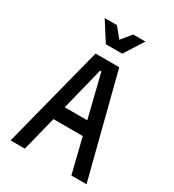

<svg xmlns="http://www.w3.org/2000/svg" viewBox="-240 -1173 1181 1305"><g transform="rotate(30 350.0 -520.0)"><path d="M52 0 257 -800H443L648 0H529L462 -271H232L164 0ZM342 -715 258 -379H435L352 -715ZM510 -1040 414 -890H286L190 -1040H286L350 -962L414 -1040Z"/></g></svg>

Font: Martian Mono
Style: Regular
Weight: 400
Monospace: yes
Designer: Roman Shamin
Foundry: Evil Martians
Version: Version 1.000; ttfautohint (v1.8.4.7-5d5b)